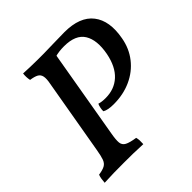

<svg xmlns="http://www.w3.org/2000/svg" viewBox="-180 -823 970 970"><g transform="rotate(-45 305.0 -338.0)"><path d="M26 3Q27 -11 29 -23.5Q31 -36 35 -46Q64 -50 79.5 -58.5Q95 -67 102 -86.5Q109 -106 115 -142L185 -546Q191 -576 187.5 -593.5Q184 -611 169.5 -619Q155 -627 127 -631Q122 -654 125 -679Q146 -678 172.5 -677Q199 -676 225 -676Q251 -676 271 -676Q295 -676 337 -677.5Q379 -679 420 -679Q530 -679 577 -618.5Q624 -558 604 -451Q593 -389 556.5 -342.5Q520 -296 464 -270.5Q408 -245 339 -245Q318 -245 302.5 -248Q287 -251 277 -257Q276 -266 279 -280.5Q282 -295 286 -302Q295 -299 306.5 -297.5Q318 -296 332 -296Q395 -296 437 -334.5Q479 -373 494 -449Q510 -534 480.5 -582Q451 -630 368 -630Q350 -630 333.5 -628Q317 -626 296 -620L311 -643L226 -149Q219 -110 221 -90Q223 -70 241 -60.5Q259 -51 299 -45Q302 -34 302.5 -23Q303 -12 302 3Q264 1 233 0.5Q202 0 167 0Q127 0 94 0.5Q61 1 26 3Z"/></g></svg>

Font: Vollkorn Medium
Style: Italic
Weight: 500
Italic angle: -11°
Designer: Friedrich Althausen
Foundry: Friedrich Althausen
Version: Version 5.000